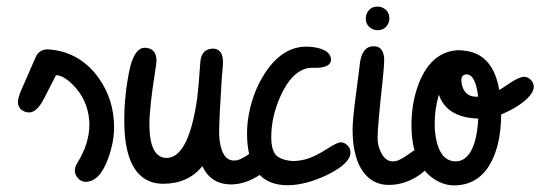

<svg xmlns="http://www.w3.org/2000/svg" viewBox="-20 -562 1635 581"><path d="M40.5 -280.8Q41 -281.7 42.5 -285.2Q86.9 -385.7 86.9 -386.7Q86.9 -387.2 87.4 -387.7Q97.2 -412.6 124.5 -412.6Q134.3 -412.1 144.5 -410.6Q226.6 -397.9 277.8 -327.1Q325.2 -261.2 325.2 -176.8Q325.2 -132.3 307.6 -83.5Q282.2 -11.7 238.3 -11.7Q230.5 -11.7 222.2 -17.1Q206.5 -28.8 206.5 -47.4Q206.5 -53.7 209.5 -60.5Q209.5 -60.5 214.8 -70.3Q250 -127.4 250.5 -184.1Q250.5 -190.4 250 -197.3Q245.1 -260.3 201.2 -304.7Q172.4 -334 149.4 -334.5Q141.1 -318.8 113.8 -264.6Q113.8 -264.6 113.3 -263.7Q112.8 -262.7 112.3 -262.2Q91.3 -221.7 67.9 -221.7Q61 -221.7 53.7 -224.6Q34.2 -233.4 34.2 -253.9Q34.2 -261.7 39.1 -275.9Q40 -279.3 40.5 -280.8Z M576.7 -264.2Q580.6 -293.9 586.4 -376Q586.9 -379.9 587.4 -383.3Q593.3 -414.1 625 -415Q626.5 -415 628.4 -414.6Q654.8 -411.6 654.8 -373.5Q654.8 -363.8 652.8 -344.2Q651.9 -335.4 651.4 -331.1Q643.1 -198.7 643.1 -163.6Q643.1 -150.9 644.5 -138.2Q652.3 -76.2 688 -76.2Q692.9 -76.2 698.2 -77.1Q712.4 -80.6 739.7 -100.1Q766.6 -119.6 782.7 -119.6Q789.1 -119.6 794.9 -115.7Q810.1 -106.4 810.1 -86.9Q810.1 -85.4 809.6 -83Q806.2 -59.6 769 -34.7Q723.6 -3.9 678.7 -3.9Q618.2 -4.4 592.3 -59.1Q549.3 -6.3 474.6 -5.9Q457 -5.9 441.4 -10.3Q356 -36.1 356 -198.2Q356 -276.4 373 -355.5Q374 -359.4 375 -363.8Q390.1 -417.5 418 -417.5Q452.6 -417 453.6 -379.4Q453.6 -371.6 449.2 -344.7Q432.1 -235.4 432.1 -186.5Q432.1 -85 483.9 -84Q550.8 -84.5 576.7 -264.2Z M727.5 -157.7Q727.5 -174.3 729.5 -192.9Q739.7 -276.4 782.2 -341.3Q834.5 -420.9 907.2 -420.9Q917 -420.9 928.2 -419.4Q980 -412.1 981.9 -381.8Q981.4 -358.4 940.4 -356.9H923.8Q914.6 -356.9 905.8 -354.5Q860.8 -341.3 829.6 -272.9Q800.8 -210 800.8 -146Q800.8 -113.3 812 -96.7Q825.2 -78.1 864.7 -74.7Q881.8 -74.7 898.9 -78.6Q930.2 -85.4 972.7 -113.3Q1000.5 -131.3 1011.7 -131.3Q1018.6 -131.3 1025.4 -127Q1040.5 -117.2 1040.5 -99.6Q1040.5 -94.2 1038.1 -87.9Q1025.4 -59.1 966.8 -31.2Q903.3 -1.5 849.6 -1.5Q728.5 -2 727.5 -157.7Z M1142.6 -378.4Q1142.6 -364.3 1137.7 -317.4Q1122.6 -178.7 1122.6 -145Q1122.6 -122.6 1131.8 -103Q1145.5 -73.7 1168.5 -73.7Q1173.3 -73.7 1178.7 -74.7Q1192.9 -78.1 1219.7 -97.7Q1246.1 -117.2 1262.2 -117.2Q1269 -117.2 1275.9 -112.3Q1289.6 -102.5 1289.6 -86.4Q1287.6 -61.5 1251 -33.7Q1206.1 -2.4 1156.7 -2.4Q1115.2 -2.4 1087.9 -31.2Q1046.9 -75.2 1046.9 -170.9Q1046.9 -203.6 1060.1 -298.8Q1065.9 -343.3 1068.4 -364.3Q1068.8 -368.7 1069.3 -373Q1077.1 -421.9 1109.4 -421.9Q1114.7 -421.9 1120.1 -420.9Q1142.6 -415.5 1142.6 -378.4ZM1086.9 -506.3Q1086.9 -515.1 1090.8 -522.9Q1100.6 -542 1122.6 -542Q1131.3 -542 1139.2 -538.1Q1158.2 -528.3 1158.2 -506.3Q1158.2 -497.6 1154.3 -489.7Q1144.5 -470.7 1122.6 -470.7Q1113.8 -470.7 1106 -474.6Q1086.9 -484.4 1086.9 -506.3Z M1366.2 -410.2Q1383.3 -409.7 1398.4 -406.7Q1473.6 -390.6 1490.7 -289.6Q1500 -294.9 1521.5 -309.6Q1550.8 -329.6 1565.9 -329.6Q1573.2 -329.6 1580.1 -325.2Q1595.2 -315.4 1595.2 -298.8Q1594.7 -282.2 1573.7 -262.2Q1543.9 -234.9 1496.6 -215.8Q1496.1 -139.6 1473.6 -86.9Q1437 -1 1353.5 -1Q1323.7 -1 1293.9 -20Q1225.1 -65.4 1225.1 -183.6Q1225.1 -254.9 1249 -313.5Q1286.6 -405.8 1366.2 -410.2ZM1427.2 -203.1Q1408.2 -203.6 1391.1 -207Q1326.7 -220.7 1308.1 -275.4Q1295.4 -234.4 1295.4 -186Q1295.4 -162.6 1299.8 -140.6Q1313.5 -73.7 1359.4 -73.7Q1374.5 -73.7 1386.7 -83Q1422.4 -110.4 1427.2 -203.1ZM1419.9 -269.5Q1419.9 -269.5 1426.8 -269.5Q1419.4 -336.4 1391.6 -336.9Q1389.2 -336.9 1386.7 -336.4Q1376 -332.5 1376 -320.3Q1376 -309.6 1379.4 -299.3Q1390.1 -269.5 1419.9 -269.5Z"/></svg>

Font: Vibur
Style: Medium
Weight: 400
Version: Version 1.004